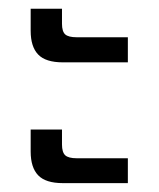

<svg xmlns="http://www.w3.org/2000/svg" viewBox="-20 -473 361 437"><path d="M123 -331.1Q84 -331.1 66.9 -348.9Q49.8 -366.7 49.8 -402.8V-453.1H121.1V-418.9Q121.1 -401.4 128.4 -394.8Q135.7 -388.2 154.8 -388.2H271V-331.1ZM123 -56.2Q84 -56.2 66.9 -74Q49.8 -91.8 49.8 -127.9V-178.2H121.1V-144Q121.1 -126.5 128.4 -119.6Q135.7 -112.8 154.8 -112.8H271V-56.2Z"/></svg>

Font: Prompt Light
Style: Regular
Weight: 300
Designer: Katatrad Team
Foundry: CadsonDemak
Version: Version 1.000;PS 001.000;hotconv 1.0.88;makeotf.lib2.5.64775